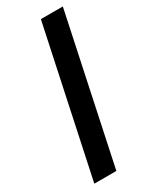

<svg xmlns="http://www.w3.org/2000/svg" viewBox="-187 -762 650 810"><g transform="rotate(-30 137.5 -357.0)"><path d="M16.1 0 168 -713.9H274.9L123.5 0Z"/></g></svg>

Font: Open Sans SemiCondensed SemiBold
Style: Italic
Weight: 600
Width: 4
Italic angle: -12°
Designer: Monotype Design Team
Foundry: Monotype Imaging Inc.
Version: Version 3.000